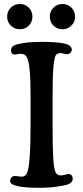

<svg xmlns="http://www.w3.org/2000/svg" viewBox="-20 -916 407 945"><path d="M15.1 -834Q15.1 -860.4 33.2 -878.4Q51.3 -896.5 77.6 -896.5Q103.5 -896.5 121.6 -878.4Q139.6 -860.4 139.6 -834Q139.6 -808.1 121.6 -790Q103.5 -772 77.6 -772Q51.3 -772 33.2 -790Q15.1 -808.1 15.1 -834ZM225.1 -834Q225.1 -860.4 243.2 -878.4Q261.2 -896.5 287.6 -896.5Q313.5 -896.5 331.5 -878.4Q349.6 -860.4 349.6 -834Q349.6 -808.1 331.5 -790Q313.5 -772 287.6 -772Q261.2 -772 243.2 -790Q225.1 -808.1 225.1 -834ZM130.4 -296.9V-448.7Q130.4 -529.3 125.7 -573.2Q121.1 -617.2 112.3 -633.5Q103.5 -649.9 87.9 -650.9Q78.1 -651.9 65.7 -649.4Q53.2 -647 49.8 -647.5Q34.2 -649.9 34.2 -667Q34.2 -680.2 42 -687.3Q49.8 -694.3 67.4 -698.7Q113.8 -710 182.1 -710Q253.9 -710 290.5 -703.1Q333.5 -695.3 333.5 -670.9Q333.5 -663.6 327.1 -656.7Q320.8 -649.9 310.5 -649.4Q304.7 -648.9 293.7 -652.1Q282.7 -655.3 272.9 -654.3Q259.3 -653.3 252.9 -641.1Q246.6 -628.9 242.7 -583.3Q238.8 -537.6 238.8 -444.8V-303.7Q238.8 -200.2 241.7 -143.6Q244.6 -86.9 253.9 -67.4Q260.3 -54.2 275.9 -52.7Q287.1 -52.2 299.8 -55.9Q312.5 -59.6 318.4 -59.6Q337.9 -57.6 337.9 -35.6Q337.9 -11.7 295.4 -3.4Q236.8 8.3 180.2 8.3Q103 8.3 71.3 1Q50.3 -3.4 40 -9.3Q29.8 -15.1 29.8 -26.9Q29.8 -34.7 35.4 -41.7Q41 -48.8 50.3 -49.3Q56.2 -50.3 68.8 -48.3Q81.5 -46.4 89.8 -46.4Q106.4 -48.3 113.3 -65.4Q130.4 -106 130.4 -296.9Z"/></svg>

Font: Cooper* Medium
Style: Regular
Weight: 500
Designer: Owen Earl
Foundry: indestructible type*
Version: Version 0.001